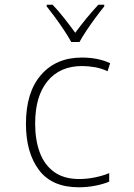

<svg xmlns="http://www.w3.org/2000/svg" viewBox="-20 -784 570 814"><path d="M314 10Q200 10 145 -63.5Q90 -137 90 -259Q90 -393 154 -466.5Q218 -540 327 -540Q396 -540 447 -516L436 -482Q411 -494 383 -499Q355 -504 328 -504Q234 -504 181.5 -440Q129 -376 129 -260Q129 -191 148.5 -138Q168 -85 209.5 -55Q251 -25 316 -25Q349 -25 383 -32Q417 -39 443 -50V-14Q420 -4 385.5 3Q351 10 314 10ZM282 -606Q270 -628 251.5 -656Q233 -684 213.5 -710.5Q194 -737 178 -757V-764H203Q227 -739 252.5 -706.5Q278 -674 299 -645Q321 -675 345.5 -705Q370 -735 397 -764H422V-757Q405 -736 385 -709Q365 -682 347 -655Q329 -628 317 -606Z"/></svg>

Font: Noto Sans Mono Condensed ExtraLight
Style: Regular
Weight: 200
Width: 3
Designer: Monotype Design Team
Foundry: Monotype Imaging Inc.
Version: Version 2.014; ttfautohint (v1.8.4.7-5d5b)